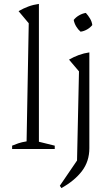

<svg xmlns="http://www.w3.org/2000/svg" viewBox="-20 -762 561 982"><path d="M42 0V-17Q56 -23 73.5 -29Q91 -35 116 -39L127 -643L75 -705Q99 -719 124.5 -728.5Q150 -738 179 -742V-37L260 -17V0ZM294 200 286 188 374 59 384 -397 333 -457Q357 -471 383 -480.5Q409 -490 437 -494V-4Q437 63 399.5 112.5Q362 162 294 200ZM419 -696Q431 -683 440.5 -667Q450 -651 452 -634Q442 -621 425.5 -611.5Q409 -602 392 -600Q379 -611 369.5 -627Q360 -643 357 -660Q368 -674 384.5 -683.5Q401 -693 419 -696Z"/></svg>

Font: Piazzolla Thin ExtraLight
Style: Regular
Weight: 250
Version: Version 2.005